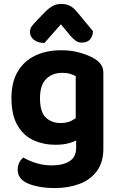

<svg xmlns="http://www.w3.org/2000/svg" viewBox="-20 -746 598 965"><path d="M258.5 -18.3Q199.1 -18.3 148.6 -41.1Q98.2 -64 67.9 -116Q37.5 -168.1 37.5 -253.5Q37.5 -332.4 68.8 -385.8Q100.1 -439.3 156.7 -466.4Q213.3 -493.5 288.1 -493.5Q341.9 -493.5 387.5 -479.5Q433.1 -465.5 459.1 -448.5Q477.7 -436.4 488.6 -420Q499.5 -403.6 499.5 -379.2V-65.9H360.6V-363.2Q348.5 -370 332.6 -374.9Q316.7 -379.9 293.1 -379.9Q243.1 -379.9 212.1 -349.2Q181 -318.5 181 -253.1Q181 -182.3 210.4 -154.9Q239.9 -127.6 283.8 -127.6Q317.9 -127.6 339.9 -139.4Q361.9 -151.2 377.9 -165.6L382.6 -50.6Q362 -37.4 331.6 -27.9Q301.2 -18.3 258.5 -18.3ZM362.7 -3.5V-97.8H499.5V0.8Q499.5 69.7 467.1 113.6Q434.7 157.5 379.5 178.3Q324.3 199.2 255.9 199.2Q203.8 199.2 163.9 189.9Q124 180.7 103.2 167.3Q68.9 145.3 68.9 106.6Q68.9 86.2 77.6 69.9Q86.2 53.7 97.6 45.8Q124.3 61.8 161.4 73.6Q198.4 85.3 239.6 85.3Q296.7 85.3 329.7 64.1Q362.7 42.9 362.7 -3.5ZM333.5 -566.6 286.2 -623.7Q261.1 -595 242.9 -575Q224.6 -555.1 203.2 -529.9Q170.3 -530.5 150.5 -545.9Q130.7 -561.3 130.7 -585Q130.7 -602.3 140.4 -615.1Q150.1 -627.9 168.3 -646.4L210.1 -689.7Q227.4 -706.3 245.7 -716.2Q264 -726.2 288.4 -726.2Q311.5 -726.2 330.5 -717.3Q349.5 -708.5 372.3 -680.1L447.1 -589.4Q447.1 -565.7 433.2 -548.8Q419.3 -531.9 390.5 -531.9Q373.5 -531.9 360.3 -541.3Q347.2 -550.8 333.5 -566.6Z"/></svg>

Font: Baloo Bhaina 2
Style: Regular
Weight: 400
Designer: Yesha Goshar, Manish Minz, Shuchita Grover and Ek Type
Foundry: Ek Type
Version: Version 1.700